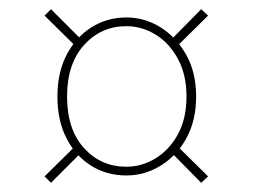

<svg xmlns="http://www.w3.org/2000/svg" viewBox="-20 -587 550 418"><path d="M255 -549Q295 -549 329.5 -527.5Q364 -506 385.5 -467.5Q407 -429 407 -377Q407 -325 386 -286.5Q365 -248 330 -226.5Q295 -205 255 -205Q212 -205 178 -226.5Q144 -248 124.5 -286.5Q105 -325 105 -377Q105 -429 125 -467.5Q145 -506 179 -527.5Q213 -549 255 -549ZM255 -530Q200 -530 163 -489Q126 -448 126 -377Q126 -305 163 -264.5Q200 -224 255 -224Q289 -224 319 -242.5Q349 -261 367.5 -295Q386 -329 386 -377Q386 -424 367.5 -458.5Q349 -493 319 -511.5Q289 -530 255 -530ZM150 -481 77 -553 91 -567 156 -502ZM354 -502 418 -567 433 -553 360 -481ZM360 -275 433 -203 418 -189 354 -254ZM156 -254 91 -189 77 -203 150 -275Z"/></svg>

Font: Albert Sans Thin
Style: Regular
Weight: 250
Designer: Andreas Rasmussen
Foundry: a.Foundry
Version: Version 1.025